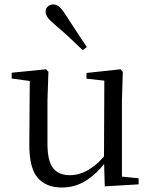

<svg xmlns="http://www.w3.org/2000/svg" viewBox="-20 -838 693 873"><path d="M260.9 14.6Q189.8 14.6 151.1 -29.8Q112.3 -74.2 113.3 -185.8L115.5 -483.7L137.7 -466.6L33.1 -481V-507.3L189.5 -523L200.2 -511.5L195.8 -380.4V-185.1Q195.8 -105.3 221.6 -73.3Q247.4 -41.4 296.3 -41.4Q342.8 -41.4 386.1 -68.1Q429.4 -94.9 464.9 -141.8L488.1 -103H461.7Q423.1 -51 373.2 -18.2Q323.3 14.6 260.9 14.6ZM456.4 9.3 452.8 -114.1V-115.5L454.4 -471.2L373.2 -480.3V-506.2L528.2 -523L538.4 -511.5L534.4 -380.4V-35L610.3 -27.4V0.2ZM374.8 -624 356 -610.1Q325.9 -639.2 295.1 -667.9Q264.3 -696.6 231.7 -723.8Q208.8 -742.9 198.1 -757Q187.4 -771.1 187.4 -783.8Q187.4 -800.3 198.2 -809.1Q208.9 -817.9 221.8 -817.9Q236 -817.9 248.5 -807.8Q261 -797.8 276.8 -773Q302.1 -734 326.5 -696.9Q350.9 -659.9 374.8 -624Z"/></svg>

Font: Noto Serif HK ExtraLight
Style: Regular
Weight: 200
Designer: Ryoko NISHIZUKA 西塚涼子 (kana & ideographs); Frank Grießhammer (Latin, Greek & Cyrillic); Wenlong ZHANG 张文龙 (bopomofo); San
Foundry: Adobe
Version: Version 2.002-H1;hotconv 1.1.0;makeotfexe 2.6.0